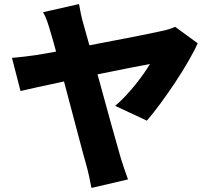

<svg xmlns="http://www.w3.org/2000/svg" viewBox="-20 -849 1040 945"><path d="M703 -255C786 -352 907 -532 953 -636L842 -717C824 -709 798 -700 774 -696C722 -684 564 -653 420 -626C409 -667 398 -704 390 -733C380 -766 374 -801 369 -829L192 -789C208 -761 218 -728 228 -694C236 -669 245 -635 256 -595C209 -587 174 -581 159 -578C118 -572 80 -568 39 -564L81 -401C118 -410 201 -428 295 -448C339 -284 386 -101 405 -36C416 2 424 46 430 76L610 34C600 8 582 -47 575 -69C554 -140 505 -319 460 -483C580 -507 687 -529 718 -534C689 -484 618 -388 547 -328Z"/></svg>

Font: Noto Sans CJK KR Black
Style: Regular
Weight: 900
Designer: Ryoko NISHIZUKA (kana & ideographs); Paul D. Hunt (Latin, Greek & Cyrillic); Wenlong ZHANG (bopomofo); Sandoll Communica
Foundry: Adobe Systems Incorporated
Version: Version 1.004;PS 1.004;hotconv 1.0.82;makeotf.lib2.5.63406